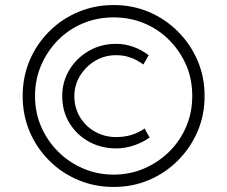

<svg xmlns="http://www.w3.org/2000/svg" viewBox="-20 -731 901 762"><path d="M431 11Q356 11 290.5 -16.5Q225 -44 175 -94Q125 -144 97.5 -209Q70 -274 70 -350Q70 -426 97.5 -491Q125 -556 175 -606Q225 -656 290.5 -683.5Q356 -711 431 -711Q506 -711 571 -683.5Q636 -656 686 -606Q736 -556 764 -491Q792 -426 792 -350Q792 -274 764 -209Q736 -144 686 -94Q636 -44 571 -16.5Q506 11 431 11ZM441 -142Q382 -142 333.5 -168.5Q285 -195 256 -242Q227 -289 227 -350Q227 -407 255.5 -454Q284 -501 332.5 -529Q381 -557 441 -557Q475 -557 508 -545.5Q541 -534 570 -512L549 -475Q540 -482 524 -491Q508 -500 487 -506Q466 -512 441 -512Q395 -512 357.5 -489.5Q320 -467 297.5 -430Q275 -393 275 -350Q275 -304 297 -267Q319 -230 357 -208.5Q395 -187 441 -187Q474 -187 501.5 -195.5Q529 -204 554 -221L574 -185Q543 -164 509 -153Q475 -142 441 -142ZM431 -38Q496 -38 552.5 -62.5Q609 -87 652 -129.5Q695 -172 719 -228.5Q743 -285 743 -350Q743 -417 719 -472.5Q695 -528 652 -571.5Q609 -615 552.5 -638.5Q496 -662 431 -662Q366 -662 309.5 -638.5Q253 -615 210.5 -572Q168 -529 143.5 -472.5Q119 -416 119 -350Q119 -284 143.5 -228Q168 -172 210.5 -129.5Q253 -87 309.5 -62.5Q366 -38 431 -38Z"/></svg>

Font: Lexend Exa ExtraLight
Style: Regular
Weight: 250
Designer: Bonnie Shaver-Troup, Thomas Jockin
Foundry: Lexend
Version: Version 1.007